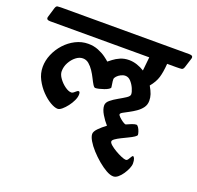

<svg xmlns="http://www.w3.org/2000/svg" viewBox="-199 -767 1192 1161"><g transform="rotate(20 397.0 -186.0)"><path d="M-54 -533 -36 -593Q-31 -609 -22 -610.5Q-13 -612 0 -612H826Q854 -612 847 -590L828 -530Q823 -514 812.5 -512.5Q802 -511 779 -511H720Q716 -456 705.5 -421.5Q695 -387 666 -352Q682 -324 688.5 -304.5Q695 -285 695 -264Q695 -238 681 -219Q667 -200 646 -185.5Q625 -171 604 -160Q583 -149 568.5 -141Q554 -133 554 -126Q554 -120 565 -109.5Q576 -99 589 -90Q602 -81 610 -81Q624 -88 642.5 -95Q661 -102 671 -102Q678 -102 685 -91.5Q692 -81 696.5 -67.5Q701 -54 701 -47Q701 -41 687.5 -32Q674 -23 653 -13Q632 -3 611 7.5Q590 18 576.5 27.5Q563 37 563 45Q563 54 577.5 66.5Q592 79 612.5 91Q633 103 653 111.5Q673 120 683 120Q691 120 697 111Q703 102 708 93Q713 84 717 84Q723 84 727.5 95.5Q732 107 732 126Q732 140 724 159Q716 178 703.5 196.5Q691 215 676 227.5Q661 240 646 240Q626 240 599.5 225Q573 210 545 186.5Q517 163 492.5 136Q468 109 453.5 84Q439 59 439 42Q439 26 459 5.5Q479 -15 506 -35Q485 -58 466.5 -89Q448 -120 448 -145Q448 -164 467.5 -180Q487 -196 513 -210.5Q539 -225 559 -238Q579 -251 579 -263Q579 -278 569 -300.5Q559 -323 543.5 -340Q528 -357 508 -357Q494 -357 479.5 -349.5Q465 -342 455.5 -331.5Q446 -321 446 -313Q446 -299 448.5 -286.5Q451 -274 452 -262Q452 -256 441.5 -249.5Q431 -243 415.5 -237.5Q400 -232 385 -228.5Q370 -225 361 -225Q354 -225 345 -239.5Q336 -254 325.5 -275.5Q315 -297 301 -318Q287 -339 270 -353.5Q253 -368 231 -368Q208 -368 186.5 -351Q165 -334 150.5 -307.5Q136 -281 136 -251Q136 -230 153 -206.5Q170 -183 193 -166.5Q216 -150 234 -150Q243 -150 255 -161.5Q267 -173 274 -173Q283 -173 283 -155Q283 -137 273 -115.5Q263 -94 248 -74.5Q233 -55 217.5 -42Q202 -29 190 -29Q171 -29 142.5 -45.5Q114 -62 86 -91Q58 -120 38.5 -157.5Q19 -195 19 -237Q19 -278 36 -318Q53 -358 82.5 -390.5Q112 -423 150.5 -442.5Q189 -462 231 -462Q267 -462 296.5 -450Q326 -438 346.5 -423Q367 -408 375 -400Q383 -406 399.5 -419Q416 -432 441 -443Q466 -454 497 -454Q523 -454 548.5 -445.5Q574 -437 596 -423L605 -511H-33Q-61 -511 -54 -533Z"/></g></svg>

Font: Alkatra Medium
Style: Regular
Weight: 500
Designer: Suman Bhandary
Version: Version 1.100;gftools[0.9.22]